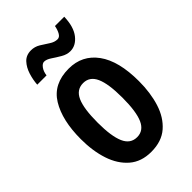

<svg xmlns="http://www.w3.org/2000/svg" viewBox="-226 -828 921 921"><g transform="rotate(-45 234.5 -367.0)"><path d="M431 -272Q431 -193 411 -129.5Q391 -66 347.5 -28Q304 10 233 10Q166 10 122.5 -27.5Q79 -65 58 -128.5Q37 -192 37 -272Q37 -400 84 -476.5Q131 -553 235 -553Q326 -553 378.5 -481Q431 -409 431 -272ZM150 -271Q150 -179 170 -133.5Q190 -88 235 -88Q279 -88 299 -133Q319 -178 319 -272Q319 -366 299 -410.5Q279 -455 235 -455Q190 -455 170 -410.5Q150 -366 150 -271ZM74 -605Q76 -636 86 -668Q96 -700 116 -721.5Q136 -743 169 -743Q194 -743 215.5 -730Q237 -717 257 -703.5Q277 -690 297 -690Q311 -690 320 -706Q329 -722 333 -744H396Q394 -677 366 -641.5Q338 -606 300 -606Q277 -606 254 -619.5Q231 -633 211 -646.5Q191 -660 175 -660Q163 -660 151.5 -644.5Q140 -629 137 -605Z"/></g></svg>

Font: Noto Sans Gujarati UI ExtraCondensed SemiBold
Style: Regular
Weight: 600
Width: 2
Designer: Jelle Bosma - Monotype Design Team, Universal Thirst
Foundry: Monotype Imaging Inc.
Version: Version 2.106; ttfautohint (v1.8.4.7-5d5b)